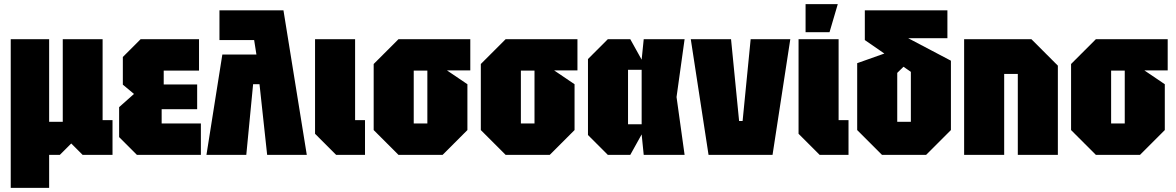

<svg xmlns="http://www.w3.org/2000/svg" viewBox="-20 -750 5695 930"><path d="M32 160V-560H218V-160H284V-560H477V-168H525V0H380L325 -55L270 0H218V160Z M643 0 557 -86V-231L629 -295L575 -340V-474L661 -560H944V-408H773V-341H935V-221H763V-152H953V0Z M1043 -700H1353L1466 0H1274L1237 -342H1206L1173 0H980L1057 -486H1222L1211 -556H1043Z M1506 -560H1700V-168H1748V0H1608L1506 -102Z M1790 -120V-440L1910 -560H2258V-409H2145L2244 -342V-120L2124 0H1910ZM1984 -152H2050V-408H1984Z M2309 -120V-440L2429 -560H2777V-409H2664L2763 -342V-120L2643 0H2429ZM2503 -152H2569V-408H2503Z M2924 0 2828 -96V-464L2924 -560H3033L3088 -461L3098 -560H3296L3257 -280L3296 0H3098L3088 -99L3033 0ZM3022 -148H3088V-412H3022Z M3412 0 3326 -560H3521L3560 -164H3577L3616 -560H3808L3722 0Z M3848 -560H4042V-168H4090V0H3950L3848 -102ZM3882 -594V-730H4038L3998 -594Z M4252 0 4132 -120V-444L4304 -505L4378 -448L4326 -397V-160H4392V-402L4169 -556V-700H4569V-565H4379L4586 -456V-120L4466 0Z M4650 0V-560H4976L5104 -432V0H4910V-392H4844V0Z M5168 -120V-440L5288 -560H5636V-409H5523L5622 -342V-120L5502 0H5288ZM5362 -152H5428V-408H5362Z"/></svg>

Font: Tektur Condensed ExtraBold
Style: Regular
Weight: 800
Width: 3
Designer: Adam Jagosz
Foundry: Adam Jagosz
Version: Version 1.005;gftools[0.9.30]